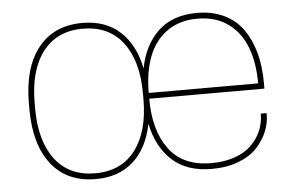

<svg xmlns="http://www.w3.org/2000/svg" viewBox="-44 -597 1013 664"><g transform="rotate(-5 463.0 -265.0)"><path d="M871.1 -254.9H471.2Q471.2 -144.5 519.5 -79.3Q567.9 -14.2 666 -14.2Q705.6 -14.2 737.5 -23.7Q769.5 -33.2 790.3 -48.6Q811 -64 825 -84.5Q838.9 -105 845 -126.5Q851.1 -147.9 851.1 -169.9H871.1V-165Q871.1 -135.3 859.4 -106.4Q847.7 -77.6 824.2 -51.8Q800.8 -25.9 759.8 -10Q718.8 5.9 666 5.9Q579.6 5.9 528.6 -40.8Q477.5 -87.4 460.9 -168.9Q444.3 -85 393.8 -39.6Q343.3 5.9 263.2 5.9Q163.6 5.9 109.4 -63.2Q55.2 -132.3 55.2 -254.9V-274.9Q55.2 -397.5 109.4 -466.8Q163.6 -536.1 263.2 -536.1Q343.3 -536.1 393.8 -490.2Q444.3 -444.3 460.9 -360.8Q476.6 -441.9 526.6 -489Q576.7 -536.1 661.1 -536.1Q714.8 -536.1 755.9 -516.1Q796.9 -496.1 821.8 -460Q846.7 -423.8 858.9 -377.4Q871.1 -331.1 871.1 -274.9ZM451.2 -254.9V-274.9Q451.2 -387.7 402.3 -451.9Q353.5 -516.1 263.2 -516.1Q172.9 -516.1 124 -451.9Q75.2 -387.7 75.2 -274.9V-254.9Q75.2 -142.6 124 -78.4Q172.9 -14.2 263.2 -14.2Q353.5 -14.2 402.3 -78.4Q451.2 -142.6 451.2 -254.9ZM471.2 -274.9H851.1Q851.1 -346.7 830.8 -400.1Q810.5 -453.6 767.3 -484.9Q724.1 -516.1 661.1 -516.1Q598.1 -516.1 554.9 -484.9Q511.7 -453.6 491.5 -400.1Q471.2 -346.7 471.2 -274.9Z"/></g></svg>

Font: Cooper Hewitt
Style: Thin
Weight: 701
Designer: Village Type and Design LLC
Foundry: Cooper Hewitt Smithsonian Design Museum
Version: 1.000